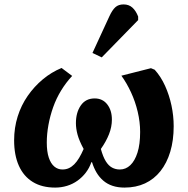

<svg xmlns="http://www.w3.org/2000/svg" viewBox="-20 -835 853 870"><path d="M230 15Q170 15 128.5 -10.5Q87 -36 65.5 -84Q44 -132 44 -199Q44 -256 60 -307Q76 -358 105.5 -400.5Q135 -443 174 -475.5Q213 -508 259 -527L307 -491Q279 -461 257 -425Q235 -389 221 -349.5Q207 -310 199.5 -269Q192 -228 192 -189Q192 -148 201 -121Q210 -94 226 -80.5Q242 -67 263 -67Q279 -67 292 -73Q305 -79 316.5 -90.5Q328 -102 338.5 -119.5Q349 -137 359 -160Q339 -197 331.5 -224.5Q324 -252 324 -277Q324 -325 346 -357Q368 -389 409 -389Q445 -389 466 -362Q487 -335 487 -293Q487 -260 474 -227Q461 -194 437 -160Q447 -124 459.5 -104Q472 -84 488 -75.5Q504 -67 523 -67Q550 -67 570.5 -86.5Q591 -106 603 -143.5Q615 -181 615 -237Q615 -282 604 -328.5Q593 -375 573.5 -417Q554 -459 530 -492L664 -526L681 -519Q709 -488 728 -446Q747 -404 757 -357Q767 -310 767 -263Q767 -199 751.5 -147.5Q736 -96 707 -59.5Q678 -23 637 -4Q596 15 544 15Q514 15 490 7Q466 -1 448 -16.5Q430 -32 417.5 -53Q405 -74 397 -100H394Q385 -74 369 -53Q353 -32 331.5 -16.5Q310 -1 284 7Q258 15 230 15ZM441 -575 399 -595 476 -762Q489 -790 503 -802.5Q517 -815 540 -815Q564 -815 580 -800.5Q596 -786 606 -760V-744Z"/></svg>

Font: Literata
Style: Bold Italic
Weight: 700
Italic angle: -2°
Designer: Latin by Veronika Burian and Jose Scaglione. Greek by Irene Vlachou. Cyrillic by Vera Evstafieva
Foundry: TypeTogether
Version: Version 3.103;gftools[0.9.29]